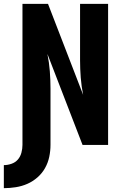

<svg xmlns="http://www.w3.org/2000/svg" viewBox="-40 -755 660 1000"><path d="M-20 225V105Q0 105 20 98Q40 91 53 76Q66 61 71.5 40.5Q77 20 77 0V-735H210L393 -261Q384 -306 380.5 -351Q377 -396 377 -441V-735H523V0H390L207 -474Q216 -429 219.5 -384Q223 -339 223 -294V0Q223 31 216.5 62Q210 93 194.5 120.5Q179 148 155 169Q131 190 102.5 202.5Q74 215 42.5 220Q11 225 -20 225Z"/></svg>

Font: Iosevka Curly Heavy Extended
Style: Regular
Weight: 900
Width: 7
Monospace: yes
Designer: Belleve Invis
Foundry: Belleve Invis
Version: Version 11.1.0; ttfautohint (v1.8.3)